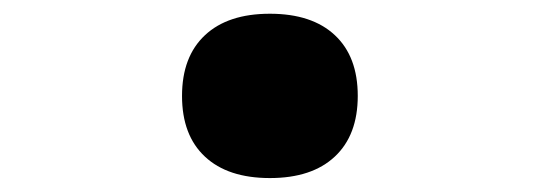

<svg xmlns="http://www.w3.org/2000/svg" viewBox="-20 -250 790 281"><path d="M246.4 -109.6Q246.4 -167.1 280 -198.5Q313.5 -229.9 375 -229.9Q436.5 -229.9 470 -198.6Q503.6 -167.3 503.6 -109.7Q503.6 -52.2 470 -20.8Q436.5 10.6 375 10.6Q313.5 10.6 280 -20.7Q246.4 -52 246.4 -109.6Z"/></svg>

Font: Martian Mono sWd Rg
Style: Regular
Weight: 400
Width: 6
Monospace: yes
Designer: Roman Shamin
Foundry: Evil Martians
Version: Version 1.000